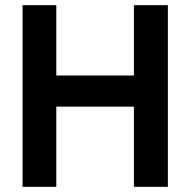

<svg xmlns="http://www.w3.org/2000/svg" viewBox="-20 -720 733 740"><path d="M67 0V-700H197V-429H496V-700H627V0H496V-309H197V0Z"/></svg>

Font: Zen Kaku Gothic Antique Black
Style: Regular
Weight: 900
Designer: Yoshimichi Ohira
Foundry: Positype
Version: Version 1.001